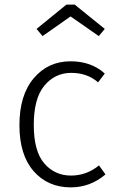

<svg xmlns="http://www.w3.org/2000/svg" viewBox="-20 -799 509 830"><path d="M286 11Q187 11 125.5 -59Q64 -129 64 -258Q64 -388 126 -461Q188 -534 285 -534Q375 -534 433 -481L404 -443Q357 -484 288 -484Q218 -484 172 -429Q126 -374 126 -259Q126 -145 171.5 -92.5Q217 -40 287 -40Q354 -40 408 -84L436 -45Q370 11 286 11ZM407 -643 285 -728 164 -643 138 -674 267 -779H303L433 -674Z"/></svg>

Font: Trujillo Light
Style: Regular
Weight: 300
Designer: Fira Sans original fonts by bBox Type GmbH, Carrois Corporate GbR, & Edenspiekermann AG / Changes by Cristiano Sobral
Foundry: Fira Sans original fonts by bBox Type GmbH, Carrois Corporate GbR, & Edenspiekermann AG / Changes by Cristiano Sobral
Version: Version 4.301;July 28, 2020;FontCreator 13.0.0.2655 64-bit